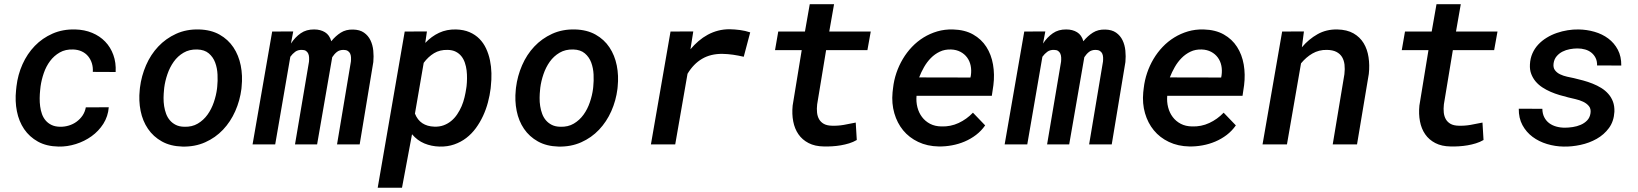

<svg xmlns="http://www.w3.org/2000/svg" viewBox="-20 -676 7670 899"><path d="M260.7 -82.5Q281.7 -82 302 -88.1Q322.3 -94.2 338.6 -106.2Q355 -118.2 366.5 -135Q377.9 -151.9 381.8 -173.3L489.3 -173.8Q485.8 -130.9 463.9 -96.4Q441.9 -62 408.7 -38.1Q375.5 -14.2 335 -1.5Q294.4 11.2 254.4 10.3Q197.8 9.3 157.7 -12.9Q117.7 -35.2 93 -71.5Q68.4 -107.9 59.1 -155Q49.8 -202.1 55.2 -253.4L57.1 -271.5Q63.5 -326.2 85.4 -375.2Q107.4 -424.3 142.8 -460.9Q178.2 -497.6 226.1 -518.6Q273.9 -539.6 332 -538.1Q375.5 -537.1 411.4 -522.2Q447.3 -507.3 472.4 -481.2Q497.6 -455.1 510.7 -418.9Q523.9 -382.8 521.5 -338.9L414.6 -339.4Q416 -360.8 410.2 -379.6Q404.3 -398.4 392.6 -412.6Q380.9 -426.8 363.3 -435.1Q345.7 -443.4 323.2 -444.3Q286.6 -445.8 259.8 -430.4Q232.9 -415 214.4 -390.1Q195.8 -365.2 185.1 -334Q174.3 -302.7 169.9 -271.5L168 -253.9Q166 -235.8 165.8 -216.3Q165.5 -196.8 168 -178Q170.4 -159.2 176.5 -142.1Q182.6 -125 193.6 -112.1Q204.6 -99.1 220.9 -91.1Q237.3 -83 260.7 -82.5Z M635.3 -265.6Q642.1 -320.3 663.8 -370.4Q685.5 -420.4 720.9 -458Q756.3 -495.6 804.4 -517.6Q852.5 -539.6 911.6 -538.1Q967.8 -536.6 1008.1 -513.9Q1048.3 -491.2 1073 -454.1Q1097.7 -417 1107.2 -369.4Q1116.7 -321.8 1111.3 -270.5L1110.4 -259.8Q1103.5 -205.1 1081.5 -155.5Q1059.6 -106 1024.2 -68.6Q988.8 -31.2 940.7 -9.8Q892.6 11.7 834 10.3Q778.3 8.8 738 -13.7Q697.8 -36.1 672.9 -72.8Q647.9 -109.4 638.4 -156.7Q628.9 -204.1 634.3 -255.4ZM748 -255.4Q746.1 -237.3 745.8 -217.8Q745.6 -198.2 748.5 -179.2Q751.5 -160.2 757.8 -143.1Q764.2 -126 775.4 -112.8Q786.6 -99.6 803 -91.3Q819.3 -83 842.3 -82.5Q878.9 -81.1 906 -97.2Q933.1 -113.3 951.7 -139.2Q970.2 -165 981.2 -197.3Q992.2 -229.5 996.1 -260.3L997.1 -270Q1000 -296.9 998.5 -327.1Q997.1 -357.4 987.5 -383.1Q978 -408.7 957.8 -426Q937.5 -443.4 903.3 -444.3Q866.7 -445.3 839.4 -429.2Q812 -413.1 793.5 -387Q774.9 -360.8 763.9 -328.6Q752.9 -296.4 749 -265.6Z M1353 -528.8 1342.3 -472.2Q1361.8 -502 1388.2 -520.3Q1414.6 -538.6 1451.2 -538.1Q1480.5 -538.1 1501.7 -525.1Q1522.9 -512.2 1531.2 -482.9Q1551.3 -507.8 1575.7 -523.2Q1600.1 -538.6 1633.3 -537.6Q1664.6 -537.1 1684.3 -523.2Q1704.1 -509.3 1714.6 -487.5Q1725.1 -465.8 1727.8 -439Q1730.5 -412.1 1728 -385.7L1664.1 0H1558.1L1623 -387.7Q1624 -397.9 1623.5 -407.7Q1623 -417.5 1619.4 -425.3Q1615.7 -433.1 1608.2 -437.7Q1600.6 -442.4 1588.4 -442.4Q1569.8 -442.4 1557.6 -432.9Q1545.4 -423.3 1535.6 -408.2L1464.8 0H1361.3L1426.8 -387.2Q1427.7 -397.5 1427.2 -407.2Q1426.8 -417 1423.3 -424.8Q1419.9 -432.6 1412.8 -437.5Q1405.8 -442.4 1393.6 -442.4Q1375 -442.9 1362.3 -433.6Q1349.6 -424.3 1339.4 -410.2L1268.6 0H1162.6L1254.4 -528.3Z M2277.3 -261.7Q2273.4 -229.5 2264.6 -196.5Q2255.9 -163.6 2241.7 -133.1Q2227.5 -102.5 2208 -75.9Q2188.5 -49.3 2163.3 -30Q2138.2 -10.7 2106.9 0.2Q2075.7 11.2 2038.1 10.3Q2000 9.3 1967 -4.4Q1934.1 -18.1 1909.2 -47.4L1862.3 203.1H1748.5L1875 -528.3L1979 -528.8L1971.2 -475.1Q2000.5 -505.9 2036.1 -522.5Q2071.8 -539.1 2115.2 -538.1Q2151.4 -537.1 2178.5 -525.4Q2205.6 -513.7 2224.9 -494.1Q2244.1 -474.6 2256.1 -448.7Q2268.1 -422.9 2274.2 -393.6Q2280.3 -364.3 2281 -333.3Q2281.7 -302.2 2278.3 -272.5ZM2164.6 -272.5Q2166.5 -289.6 2166.7 -308.6Q2167 -327.6 2164.8 -346.2Q2162.6 -364.7 2156.7 -382.1Q2150.9 -399.4 2140.4 -412.6Q2129.9 -425.8 2114.3 -433.8Q2098.6 -441.9 2076.2 -442.4Q2039.6 -443.4 2012.2 -426.8Q1984.9 -410.2 1963.9 -381.8L1922.9 -144Q1934.6 -114.3 1957.5 -99.1Q1980.5 -84 2013.2 -83Q2037.6 -82 2057.4 -89.4Q2077.1 -96.7 2093 -109.9Q2108.9 -123 2120.8 -140.9Q2132.8 -158.7 2141.4 -178.7Q2149.9 -198.7 2155 -220.2Q2160.2 -241.7 2163.1 -262.2Z M2396 -265.6Q2402.8 -320.3 2424.6 -370.4Q2446.3 -420.4 2481.7 -458Q2517.1 -495.6 2565.2 -517.6Q2613.3 -539.6 2672.4 -538.1Q2728.5 -536.6 2768.8 -513.9Q2809.1 -491.2 2833.7 -454.1Q2858.4 -417 2867.9 -369.4Q2877.4 -321.8 2872.1 -270.5L2871.1 -259.8Q2864.3 -205.1 2842.3 -155.5Q2820.3 -106 2784.9 -68.6Q2749.5 -31.2 2701.4 -9.8Q2653.3 11.7 2594.7 10.3Q2539.1 8.8 2498.8 -13.7Q2458.5 -36.1 2433.6 -72.8Q2408.7 -109.4 2399.2 -156.7Q2389.6 -204.1 2395 -255.4ZM2508.8 -255.4Q2506.8 -237.3 2506.6 -217.8Q2506.3 -198.2 2509.3 -179.2Q2512.2 -160.2 2518.6 -143.1Q2524.9 -126 2536.1 -112.8Q2547.4 -99.6 2563.7 -91.3Q2580.1 -83 2603 -82.5Q2639.6 -81.1 2666.7 -97.2Q2693.8 -113.3 2712.4 -139.2Q2731 -165 2741.9 -197.3Q2752.9 -229.5 2756.8 -260.3L2757.8 -270Q2760.7 -296.9 2759.3 -327.1Q2757.8 -357.4 2748.3 -383.1Q2738.8 -408.7 2718.5 -426Q2698.2 -443.4 2664.1 -444.3Q2627.4 -445.3 2600.1 -429.2Q2572.8 -413.1 2554.2 -387Q2535.6 -360.8 2524.7 -328.6Q2513.7 -296.4 2509.8 -265.6Z M3396 -539.1Q3420.4 -538.6 3444.8 -535.4Q3469.2 -532.2 3492.7 -524.4L3462.4 -410.2Q3437.5 -416 3412.8 -419.7Q3388.2 -423.3 3362.3 -423.8Q3307.6 -424.3 3267.3 -400.6Q3227.1 -377 3199.2 -330.6L3141.6 0H3027.8L3119.6 -528.3L3226.1 -528.8L3212.9 -445.3Q3230.5 -466.3 3250.7 -483.6Q3271 -501 3293.9 -513.4Q3316.9 -525.9 3342.3 -532.5Q3367.7 -539.1 3396 -539.1Z M3885.3 -656.2 3862.8 -528.3H4057.1L4041.5 -441.4H3848.1L3806.2 -187.5Q3803.7 -166.5 3805.7 -148.7Q3807.6 -130.9 3815.4 -117.4Q3823.2 -104 3837.6 -95.9Q3852.1 -87.9 3875 -87.4Q3903.3 -86.4 3931.2 -91.3Q3959 -96.2 3986.8 -102.1L3991.7 -20.5Q3975.1 -10.7 3956.1 -4.9Q3937 1 3917 4.4Q3897 7.8 3877 9Q3856.9 10.3 3837.9 9.8Q3795.9 9.3 3766.1 -6.1Q3736.3 -21.5 3718.5 -47.4Q3700.7 -73.2 3694.1 -107.7Q3687.5 -142.1 3691.4 -181.6L3733.9 -441.4H3608.9L3624 -528.3H3749L3771.5 -656.2Z M4375.5 9.8Q4321.8 8.8 4279.3 -11.5Q4236.8 -31.7 4208.7 -65.9Q4180.7 -100.1 4167.5 -145.8Q4154.3 -191.4 4159.2 -243.7L4161.6 -264.2Q4165.5 -299.8 4177.2 -334.5Q4189 -369.1 4207.3 -399.9Q4225.6 -430.7 4250 -456.3Q4274.4 -481.9 4304.4 -500.5Q4334.5 -519 4368.9 -529.1Q4403.3 -539.1 4441.9 -538.1Q4497.6 -536.6 4536.4 -514.6Q4575.2 -492.7 4598.4 -456.5Q4621.6 -420.4 4629.6 -373.8Q4637.7 -327.1 4631.3 -276.9L4624 -227.5H4271.5Q4269 -199.2 4275.6 -173.6Q4282.2 -147.9 4297.1 -128.2Q4312 -108.4 4334.7 -96.4Q4357.4 -84.5 4387.7 -84Q4430.7 -82.5 4468.5 -100.1Q4506.3 -117.7 4535.6 -148.4L4592.8 -88.9Q4574.7 -63 4550 -44.2Q4525.4 -25.4 4496.6 -13.2Q4467.8 -1 4436.8 4.6Q4405.8 10.3 4375.5 9.8ZM4433.1 -444.3Q4403.8 -445.3 4380.4 -434.1Q4356.9 -422.9 4338.6 -404.3Q4320.3 -385.7 4306.6 -361.8Q4293 -337.9 4283.7 -313.5L4523.9 -313L4525.9 -323.2Q4529.3 -347.2 4524.9 -368.7Q4520.5 -390.1 4508.3 -406.7Q4496.1 -423.3 4477.1 -433.3Q4458 -443.4 4433.1 -444.3Z M4874.5 -528.8 4863.8 -472.2Q4883.3 -502 4909.7 -520.3Q4936 -538.6 4972.7 -538.1Q5002 -538.1 5023.2 -525.1Q5044.4 -512.2 5052.7 -482.9Q5072.8 -507.8 5097.2 -523.2Q5121.6 -538.6 5154.8 -537.6Q5186 -537.1 5205.8 -523.2Q5225.6 -509.3 5236.1 -487.5Q5246.6 -465.8 5249.3 -439Q5252 -412.1 5249.5 -385.7L5185.5 0H5079.6L5144.5 -387.7Q5145.5 -397.9 5145 -407.7Q5144.5 -417.5 5140.9 -425.3Q5137.2 -433.1 5129.6 -437.7Q5122.1 -442.4 5109.9 -442.4Q5091.3 -442.4 5079.1 -432.9Q5066.9 -423.3 5057.1 -408.2L4986.3 0H4882.8L4948.2 -387.2Q4949.2 -397.5 4948.7 -407.2Q4948.2 -417 4944.8 -424.8Q4941.4 -432.6 4934.3 -437.5Q4927.2 -442.4 4915 -442.4Q4896.5 -442.9 4883.8 -433.6Q4871.1 -424.3 4860.8 -410.2L4790 0H4684.1L4775.9 -528.3Z M5549.3 9.8Q5495.6 8.8 5453.1 -11.5Q5410.6 -31.7 5382.6 -65.9Q5354.5 -100.1 5341.3 -145.8Q5328.1 -191.4 5333 -243.7L5335.4 -264.2Q5339.4 -299.8 5351.1 -334.5Q5362.8 -369.1 5381.1 -399.9Q5399.4 -430.7 5423.8 -456.3Q5448.2 -481.9 5478.3 -500.5Q5508.3 -519 5542.7 -529.1Q5577.1 -539.1 5615.7 -538.1Q5671.4 -536.6 5710.2 -514.6Q5749 -492.7 5772.2 -456.5Q5795.4 -420.4 5803.5 -373.8Q5811.5 -327.1 5805.2 -276.9L5797.9 -227.5H5445.3Q5442.9 -199.2 5449.5 -173.6Q5456.1 -147.9 5470.9 -128.2Q5485.8 -108.4 5508.5 -96.4Q5531.2 -84.5 5561.5 -84Q5604.5 -82.5 5642.3 -100.1Q5680.2 -117.7 5709.5 -148.4L5766.6 -88.9Q5748.5 -63 5723.9 -44.2Q5699.2 -25.4 5670.4 -13.2Q5641.6 -1 5610.6 4.6Q5579.6 10.3 5549.3 9.8ZM5606.9 -444.3Q5577.6 -445.3 5554.2 -434.1Q5530.8 -422.9 5512.5 -404.3Q5494.1 -385.7 5480.5 -361.8Q5466.8 -337.9 5457.5 -313.5L5697.8 -313L5699.7 -323.2Q5703.1 -347.2 5698.7 -368.7Q5694.3 -390.1 5682.1 -406.7Q5669.9 -423.3 5650.9 -433.3Q5631.8 -443.4 5606.9 -444.3Z M6085.4 -528.8 6075.7 -454.6Q6107.9 -492.7 6149.2 -515.9Q6190.4 -539.1 6241.7 -538.1Q6287.1 -537.1 6317.4 -519.8Q6347.7 -502.4 6365 -473.9Q6382.3 -445.3 6387.9 -408Q6393.6 -370.6 6389.2 -330.1L6334 0H6220.2L6274.9 -328.6Q6277.8 -353 6275.4 -373.5Q6272.9 -394 6263.7 -409.2Q6254.4 -424.3 6237.3 -433.1Q6220.2 -441.9 6193.4 -442.4Q6174.3 -442.9 6157.2 -438.5Q6140.1 -434.1 6125.2 -425.5Q6110.4 -417 6096.9 -405.3Q6083.5 -393.6 6071.8 -379.4L6005.9 0H5891.6L5983.4 -528.3Z M6819.8 -656.2 6797.4 -528.3H6991.7L6976.1 -441.4H6782.7L6740.7 -187.5Q6738.3 -166.5 6740.2 -148.7Q6742.2 -130.9 6750 -117.4Q6757.8 -104 6772.2 -95.9Q6786.6 -87.9 6809.6 -87.4Q6837.9 -86.4 6865.7 -91.3Q6893.6 -96.2 6921.4 -102.1L6926.3 -20.5Q6909.7 -10.7 6890.6 -4.9Q6871.6 1 6851.6 4.4Q6831.5 7.8 6811.5 9Q6791.5 10.3 6772.5 9.8Q6730.5 9.3 6700.7 -6.1Q6670.9 -21.5 6653.1 -47.4Q6635.3 -73.2 6628.7 -107.7Q6622.1 -142.1 6626 -181.6L6668.5 -441.4H6543.5L6558.6 -528.3H6683.6L6706.1 -656.2Z M7427.2 -146Q7430.2 -166.5 7419.7 -179.2Q7409.2 -191.9 7392.6 -199.7Q7376 -207.5 7356.7 -211.9Q7337.4 -216.3 7323.7 -219.7Q7303.7 -224.6 7282.2 -231Q7260.7 -237.3 7240.5 -246.1Q7220.2 -254.9 7201.9 -266.8Q7183.6 -278.8 7170.4 -294.4Q7157.2 -310.1 7149.7 -329.8Q7142.1 -349.6 7143.6 -374.5Q7145 -402.8 7155.3 -426Q7165.5 -449.2 7182.6 -467.5Q7199.7 -485.8 7222.2 -499.5Q7244.6 -513.2 7269.5 -521.7Q7294.4 -530.3 7320.3 -534.4Q7346.2 -538.6 7371.1 -538.1Q7409.7 -537.6 7446 -527.1Q7482.4 -516.6 7510.5 -495.6Q7538.6 -474.6 7555.2 -443.1Q7571.8 -411.6 7571.3 -369.1L7458 -369.6Q7458.5 -389.6 7451.2 -404.5Q7443.8 -419.4 7431.4 -429.4Q7418.9 -439.5 7402.1 -444.3Q7385.3 -449.2 7366.2 -449.2Q7349.1 -449.2 7330.6 -445.8Q7312 -442.4 7296.1 -434.3Q7280.3 -426.3 7268.8 -412.8Q7257.3 -399.4 7254.4 -379.9Q7251.5 -359.9 7260.5 -347.7Q7269.5 -335.4 7284.7 -328.1Q7299.8 -320.8 7317.6 -316.9Q7335.4 -313 7349.6 -310.1Q7370.6 -305.2 7393.1 -299.1Q7415.5 -293 7437 -284.4Q7458.5 -275.9 7477.5 -264.2Q7496.6 -252.4 7510.7 -236.3Q7524.9 -220.2 7532.5 -199.7Q7540 -179.2 7539.1 -152.8Q7536.6 -107.9 7513.7 -76.7Q7490.7 -45.4 7456.1 -25.9Q7421.4 -6.3 7380.4 2.4Q7339.4 11.2 7301.3 10.3Q7261.7 9.8 7223.6 -1.7Q7185.5 -13.2 7156 -35.2Q7126.5 -57.1 7108.6 -90.1Q7090.8 -123 7091.3 -167L7201.7 -166.5Q7202.1 -143.6 7210.7 -127Q7219.2 -110.4 7233.4 -99.6Q7247.6 -88.9 7266.6 -83.5Q7285.6 -78.1 7307.1 -78.1Q7324.2 -78.1 7344 -81.1Q7363.8 -84 7381.3 -91.6Q7398.9 -99.1 7411.6 -112.3Q7424.3 -125.5 7427.2 -146Z"/></svg>

Font: Roboto Mono Medium
Style: Italic
Weight: 500
Designer: Google
Version: Version 2.000985; 2015; ttfautohint (v1.3)